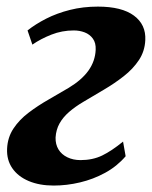

<svg xmlns="http://www.w3.org/2000/svg" viewBox="-20 -566 472 596"><path d="M146.5 10Q102.5 10 69.2 -4Q36 -18 18.2 -43.8Q0.5 -69.5 2 -104Q3.5 -139.5 21.8 -167Q40 -194.5 68.8 -216.2Q97.5 -238 130.5 -256.8Q163.5 -275.5 193.5 -293.5Q234 -318 254.8 -347.2Q275.5 -376.5 277 -411.5Q278 -433 268.2 -446.2Q258.5 -459.5 242.8 -465.5Q227 -471.5 209 -471.5Q172.5 -471.5 139.5 -458.5Q106.5 -445.5 80.5 -427.5L65.5 -471.5Q90 -491 123.2 -508Q156.5 -525 197 -535.2Q237.5 -545.5 284 -545.5Q358 -545.5 395.8 -517.5Q433.5 -489.5 431 -441.5Q429.5 -407 411.2 -379.5Q393 -352 364.2 -329.5Q335.5 -307 302.8 -287.8Q270 -268.5 239 -250Q213.5 -235 194.5 -218.5Q175.5 -202 164.8 -182.8Q154 -163.5 152.5 -139Q152 -118 161.5 -102.2Q171 -86.5 189 -77.8Q207 -69 230 -69Q267.5 -69 297 -83.2Q326.5 -97.5 362 -126.5L370 -81Q343 -49.5 306.2 -29.5Q269.5 -9.5 228.5 0.2Q187.5 10 146.5 10Z"/></svg>

Font: Merriweather 72pt ExtraBold
Style: Italic
Weight: 800
Italic angle: -7.8°
Version: Version 2.101